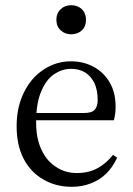

<svg xmlns="http://www.w3.org/2000/svg" viewBox="-20 -707 513 739"><path d="M256 12Q296 12 329 -1Q362 -13 388 -38Q413 -62 431 -100L415 -111Q389 -78 356 -60Q322 -41 276 -41Q230 -41 195 -65Q159 -88 139 -132Q119 -175 119 -236Q119 -311 139 -356Q158 -401 189 -422Q220 -442 253 -442Q285 -442 308 -428Q331 -413 344 -386Q356 -359 356 -322Q356 -298 345 -285Q334 -272 302 -272H73V-244H418Q421 -254 423 -267Q425 -280 425 -296Q425 -351 402 -390Q379 -429 340 -450Q301 -471 253 -471Q197 -471 149 -440Q101 -409 73 -353Q44 -296 44 -221Q44 -148 71 -96Q98 -44 147 -16Q195 12 256 12ZM254 -575Q278 -575 295 -590Q311 -605 311 -631Q311 -656 295 -672Q278 -687 254 -687Q230 -687 214 -672Q197 -656 197 -631Q197 -605 214 -590Q230 -575 254 -575Z"/></svg>

Font: Source Serif 4 48pt
Style: Regular
Weight: 400
Designer: Frank Grie√ühammer
Foundry: Adobe Systems Incorporated
Version: Version 4.004;hotconv 1.0.116;makeotfexe 2.5.65601